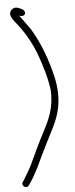

<svg xmlns="http://www.w3.org/2000/svg" viewBox="-61 -707 386 983"><g transform="rotate(-5 131.5 -216.0)"><path d="M18 216C4 235 35 256 48 235L54 226C58 219 64 210 72 198C79 185 88 169 98 150C115 114 135 71 153 36C181 -23 217 -77 231 -148C241 -200 238 -252 227 -302C205 -398 171 -488 126 -561C107 -588 89 -611 73 -634C88 -625 111 -633 103 -653C101 -658 99 -661 94 -663L81 -670C65 -678 52 -678 41 -670C7 -644 48 -606 65 -584C99 -539 130 -485 152 -426C172 -370 193 -305 201 -240C206 -149 176 -88 145 -29C118 22 91 80 66 134C52 162 37 185 24 207Z"/></g></svg>

Font: Stray Cat
Style: UltCn
Weight: 400
Version: Version 1.0